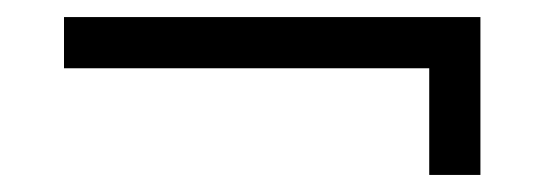

<svg xmlns="http://www.w3.org/2000/svg" viewBox="-20 -482 656 225"><path d="M55 -462H543V-277H483V-402H55Z"/></svg>

Font: Spirax
Style: Regular
Weight: 400
Designer: Brenda Gallo (gbrenda1987@gmail.com)
Foundry: Brenda Gallo
Version: Version 1.002